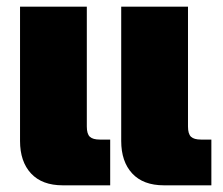

<svg xmlns="http://www.w3.org/2000/svg" viewBox="-20 -555 668 575"><path d="M40 -133V-535H240V-176Q240 -154 249 -145.5Q258 -137 279 -137H310V0H168Q106 0 73 -35.5Q40 -71 40 -133ZM343 -133V-535H543V-176Q543 -154 552 -145.5Q561 -137 582 -137H613V0H471Q409 0 376 -35.5Q343 -71 343 -133Z"/></svg>

Font: Prompt ExtraBold
Style: Regular
Weight: 800
Designer: Katatrad Team
Foundry: CadsonDemak
Version: Version 1.001